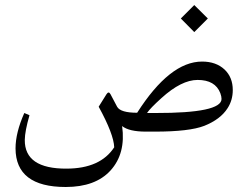

<svg xmlns="http://www.w3.org/2000/svg" viewBox="-20 -521 984 760"><path d="M749 -501 802.7 -447.8 749 -394 695.8 -447.8ZM557.1 0Q490.7 0 463.4 -22Q478.5 86.4 417.5 153.8Q357.9 219.2 240.2 219.2Q42 219.2 41.5 66.4Q41.5 4.4 76.2 -73.7L96.7 -64.9Q78.6 -2 78.1 32.7Q77.1 147.5 244.1 146.5Q377.4 146 432.1 62Q430.2 10.3 370.6 -98.6L401.4 -147.9Q410.2 -161.6 417.5 -147.9Q436 -111.8 443.8 -98.1Q457.5 -74.7 522.9 -74.7Q652.3 -277.3 779.8 -277.3Q835.4 -277.3 869.1 -245.6Q901.4 -214.8 901.4 -164.6Q901.4 -124.5 880.9 -92.8Q852.5 -48.3 788.6 -22.9Q729.5 0 593.3 0ZM562 -73.7H595.7Q856.9 -73.2 856.9 -129.4Q856.9 -139.2 852.1 -152.3Q832 -204.6 762.2 -204.6Q698.2 -204.6 619.1 -132.8Q574.2 -92.3 562 -73.7ZM240.2 219.2Z"/></svg>

Font: Parastoo Print
Style: Print
Weight: 400
Foundry: Saber Rastikerdar (saber.rastikerdar@gmail.com)
Version: Version 1.0.0-alpha5